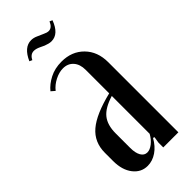

<svg xmlns="http://www.w3.org/2000/svg" viewBox="-215 -682 728 728"><g transform="rotate(-45 149.5 -317.5)"><path d="M21 -142Q21 -199 61.5 -233.5Q102 -268 192 -290V-416Q192 -446 176.5 -463.5Q161 -481 135 -481Q114 -481 91.5 -469.5Q69 -458 55 -440L40 -453Q57 -474 85 -488.5Q113 -503 149 -503Q204 -503 238.5 -468Q273 -433 273 -376V0H192V-26L196 -51L190 -53Q174 -24 150.5 -8Q127 8 101 8Q66 8 43.5 -21Q21 -50 21 -98ZM136 -29Q150 -29 165.5 -41Q181 -53 192 -73V-276Q143 -261 122.5 -235.5Q102 -210 102 -165V-87Q102 -60 111 -44.5Q120 -29 136 -29ZM75 -585 64 -590Q87 -642 125 -642Q138 -642 151 -636L176 -625Q188 -619 197 -619Q215 -619 225 -643L236 -638Q216 -584 177 -584Q170 -584 162.5 -586Q155 -588 147 -591L130 -599Q115 -606 104 -606Q85 -606 75 -585Z"/></g></svg>

Font: Moniqa SemBd Narrow Heading
Style: Regular
Weight: 600
Width: 4
Designer: Rajesh Rajput
Foundry: Rajesh Rajput
Version: Version 1.000